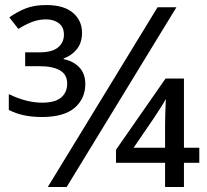

<svg xmlns="http://www.w3.org/2000/svg" viewBox="-20 -743 821 763"><path d="M146 -278Q109 -278 77 -284.5Q45 -291 15 -306V-369Q85 -335 147 -335Q199 -335 223 -355.5Q247 -376 247 -411Q247 -447 218 -463.5Q189 -480 137 -480H80V-535H137Q187 -535 210.5 -554.5Q234 -574 234 -605Q234 -636 213.5 -651Q193 -666 164 -666Q133 -666 106.5 -655.5Q80 -645 53 -628L17 -674Q48 -696 82 -709.5Q116 -723 163 -723Q234 -723 270 -692Q306 -661 306 -613Q306 -572 284.5 -546.5Q263 -521 233 -511V-508Q272 -500 295.5 -475Q319 -450 319 -409Q319 -351 276.5 -314.5Q234 -278 146 -278ZM170 0 606 -714H681L245 0ZM636 0V-96H441V-148L638 -431H711V-156H772V-96H711V0ZM511 -156H636V-249Q636 -270 637 -298Q638 -326 639 -350Q634 -339 618 -314.5Q602 -290 591 -273Z"/></svg>

Font: Apis
Style: Regular
Weight: 400
Designer: Monotype Design Team
Foundry: Monotype Imaging Inc.
Version: Version 2.000; build 0001